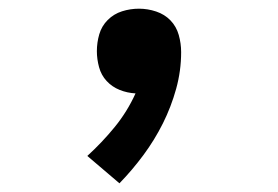

<svg xmlns="http://www.w3.org/2000/svg" viewBox="-20 -207 640 442"><path d="M255 215 181 152Q215 121 244 85.5Q273 50 292 8Q273 7 255.5 0Q238 -7 225.5 -20.5Q213 -34 208 -52.5Q203 -71 203 -89Q203 -109 208.5 -128Q214 -147 228 -161Q242 -175 261 -181Q280 -187 300 -187Q320 -187 339.5 -180.5Q359 -174 372.5 -160Q386 -146 391.5 -126.5Q397 -107 397 -87Q397 -44 385.5 -2.5Q374 39 355 77Q336 115 310.5 149.5Q285 184 255 215Z"/></svg>

Font: R Plex Mono
Style: Bold
Weight: 700
Monospace: yes
Designer: Belleve Invis
Foundry: Belleve Invis
Version: Version 31.8.0